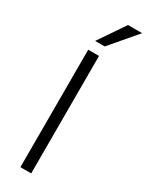

<svg xmlns="http://www.w3.org/2000/svg" viewBox="-229 -916 733 954"><g transform="rotate(30 138.0 -439.5)"><path d="M148 -729H93L195 -879H276ZM147 0H85V-674H147Z"/></g></svg>

Font: Hind Kochi Light
Style: Regular
Weight: 300
Designer: Dhruvi Tolia
Foundry: Indian Type Foundry
Version: Version 0.702;PS 1.0;hotconv 1.0.81;makeotf.lib2.5.63406